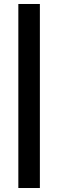

<svg xmlns="http://www.w3.org/2000/svg" viewBox="-20 -728 292 963"><path d="M72 215V-708H180V215Z"/></svg>

Font: TitilliumWeb-SemiBold
Style: SemiBold
Weight: 600
Version: Version 1.001;PS 57.000;hotconv 1.0.70;makeotf.lib2.5.55311